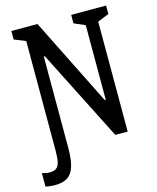

<svg xmlns="http://www.w3.org/2000/svg" viewBox="-146 -821 898 1101"><g transform="rotate(-15 303.5 -270.5)"><path d="M96.3 -682.8 116.3 -644.2 28.8 -679.5V-730H183.7L443.3 -209.3H449.5V-686.3L466 -644.7L384 -680.2V-730.5H591.2V-680.2L503.7 -644.7L523.7 -683.5V-0.2H450.3L176.7 -540.5H170.5V0H96.3ZM-13.2 182V102.3Q12.3 110.3 32.7 110.3Q58 110.3 71.6 99.8Q85.2 89.3 90.6 65.9Q96 42.5 96.3 0V-14.5H170.5V0Q170.5 72.7 157.2 113.4Q144 154.2 116.1 171.4Q88.2 188.7 41 188.7Q12.8 188.7 -13.2 182Z"/></g></svg>

Font: Monaspace Xenon Var
Style: Regular
Weight: 400
Designer: Riley Cran and the Lettermatic Team
Version: Version 1.000 (Monaspace Xenon Var)